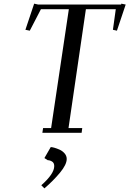

<svg xmlns="http://www.w3.org/2000/svg" viewBox="-20 -727 708 1051"><path d="M119.1 -564 167 -707 189 -702.1H643.1L644 -707L668 -702.1L620.1 -559.1L598.1 -564L613.8 -676.8H450.2L355 -25.9H430.2L426.8 0H211.9L215.8 -25.9H259.8L356.9 -676.8H204.1L143.1 -559.1ZM206.1 287.1Q276.9 224.6 276.9 182.1Q276.9 164.6 264.9 157.2Q252.9 149.9 241.2 149.9L223.1 138.2L257.8 78.1Q264.2 78.1 276.9 81.5Q289.6 85 305.7 92Q321.8 99.1 333.5 112.5Q345.2 126 345.2 143.1Q345.2 173.8 308.6 218Q272 262.2 223.1 304.2Z"/></svg>

Font: Dehuti
Style: Bold-Italic
Weight: 700
Version: Version 1.2